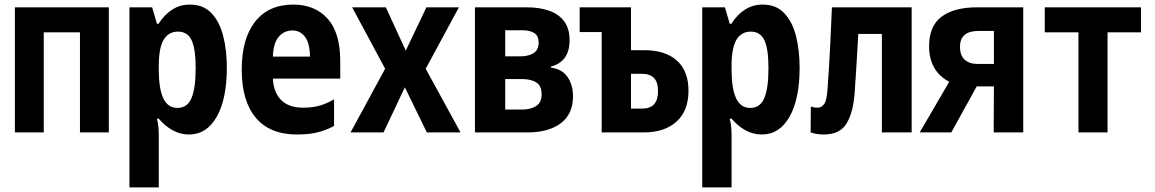

<svg xmlns="http://www.w3.org/2000/svg" viewBox="-20 -578 5040 838"><path d="M45 0V-546H455V0H329V-437H171V0Z M545 240V-546H644L665 -474H672Q697 -514 731.5 -536Q766 -558 809 -558Q867 -558 902.5 -521Q938 -484 954 -421.5Q970 -359 970 -282Q970 -146 926 -68.5Q882 9 805 9Q766 9 732.5 -10Q699 -29 673 -60H665Q670 -39 671.5 -22.5Q673 -6 673 17V240ZM755 -107Q798 -107 816 -150.5Q834 -194 834 -279Q834 -366 816 -403Q798 -440 757 -440Q715 -440 694 -404Q673 -368 673 -291V-274Q673 -192 692.5 -149.5Q712 -107 755 -107Z M1276 9Q1158 9 1096.5 -64Q1035 -137 1035 -274Q1035 -409 1093.5 -483.5Q1152 -558 1260 -558Q1354 -558 1409.5 -497Q1465 -436 1465 -311V-235H1171Q1174 -174 1207.5 -141Q1241 -108 1302 -108Q1351 -108 1385 -120Q1419 -132 1438 -145V-29Q1418 -16 1378 -3.5Q1338 9 1276 9ZM1171 -331H1333Q1332 -390 1311 -417.5Q1290 -445 1257 -445Q1220 -445 1196.5 -417.5Q1173 -390 1171 -331Z M1510 0 1661 -278 1517 -546H1664L1751 -357L1841 -546H1983L1838 -278L1990 0H1843L1747 -197L1654 0Z M2053 0V-546H2282Q2334 -546 2376 -531.5Q2418 -517 2442 -485.5Q2466 -454 2466 -402Q2466 -309 2384 -287V-283Q2433 -277 2457 -242Q2481 -207 2481 -158Q2481 -80 2427.5 -40Q2374 0 2282 0ZM2185 -332H2249Q2288 -332 2309.5 -346.5Q2331 -361 2331 -392Q2331 -421 2312.5 -433.5Q2294 -446 2259 -446H2185ZM2185 -100H2262Q2295 -100 2319.5 -115Q2344 -130 2344 -167Q2344 -203 2321 -218Q2298 -233 2257 -233H2185Z M2606 0V-438H2510V-546H2734V-359H2791Q2884 -359 2934.5 -313.5Q2985 -268 2985 -182Q2985 -95 2933 -47.5Q2881 0 2789 0ZM2734 -104H2783Q2852 -104 2852 -180Q2852 -220 2834 -238Q2816 -256 2781 -256H2734Z M3045 240V-546H3144L3165 -474H3172Q3197 -514 3231.5 -536Q3266 -558 3309 -558Q3367 -558 3402.5 -521Q3438 -484 3454 -421.5Q3470 -359 3470 -282Q3470 -146 3426 -68.5Q3382 9 3305 9Q3266 9 3232.5 -10Q3199 -29 3173 -60H3165Q3170 -39 3171.5 -22.5Q3173 -6 3173 17V240ZM3255 -107Q3298 -107 3316 -150.5Q3334 -194 3334 -279Q3334 -366 3316 -403Q3298 -440 3257 -440Q3215 -440 3194 -404Q3173 -368 3173 -291V-274Q3173 -192 3192.5 -149.5Q3212 -107 3255 -107Z M3576 9Q3545 9 3518 0L3519 -113Q3525 -111 3531.5 -109.5Q3538 -108 3548 -108Q3566 -108 3577.5 -124.5Q3589 -141 3592 -193Q3595 -233 3598 -280Q3601 -327 3604 -391Q3607 -455 3611 -546H3959V0H3829V-430H3726Q3723 -376 3720.5 -334Q3718 -292 3715.5 -253Q3713 -214 3710 -170Q3703 -83 3673.5 -37Q3644 9 3576 9Z M3994 0 4123 -221Q4036 -267 4035 -375Q4035 -465 4090 -505.5Q4145 -546 4243 -546H4446V0H4317L4318 -201H4243L4132 0ZM4245 -299H4318V-443H4251Q4170 -443 4170 -374Q4170 -336 4190.5 -317.5Q4211 -299 4245 -299Z M4687 0V-437H4540V-546H4960V-437H4814V0Z"/></svg>

Font: Noto Sans Mono ExtraCondensed
Style: Bold
Weight: 700
Width: 2
Designer: Monotype Design Team
Foundry: Monotype Imaging Inc.
Version: Version 2.014